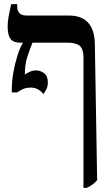

<svg xmlns="http://www.w3.org/2000/svg" viewBox="-20 -667 540 927"><path d="M190 -213Q178 -227 163.5 -235.5Q149 -244 128 -244Q108 -244 93.5 -238Q79 -232 63 -221H37V-234Q37 -276 45 -320Q53 -364 65 -401Q77 -438 90 -459V-461H78Q45 -461 31 -479Q17 -497 17 -539Q17 -561 21 -584Q25 -607 34 -647H63V-638Q63 -592 107 -592H313Q436 -592 438 -453L449 203Q427 228 399 240H383V-390Q383 -430 365 -445.5Q347 -461 306 -461H137Q126 -436 113 -396Q100 -356 100 -312V-307Q110 -314 124 -320.5Q138 -327 154 -327Q175 -327 193 -313.5Q211 -300 211 -269Q211 -248 203 -234.5Q195 -221 190 -213Z"/></svg>

Font: Noto Serif Hebrew SemiCondensed SemiBold
Style: Regular
Weight: 600
Width: 4
Designer: Monotype Design Team
Foundry: Monotype Imaging Inc.
Version: Version 2.004; ttfautohint (v1.8.4.7-5d5b)